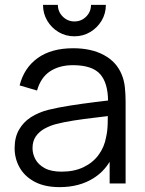

<svg xmlns="http://www.w3.org/2000/svg" viewBox="-20 -753 596 788"><path d="M285.5 -604Q249.5 -604 220.2 -621.5Q191 -639 173.8 -668.2Q156.5 -697.5 156.5 -733H217.5Q217.5 -705 237.5 -685Q257.5 -665 285.5 -665Q314 -665 333.8 -685Q353.5 -705 353.5 -733H414.5Q414.5 -697.5 397 -668.2Q379.5 -639 350.2 -621.5Q321 -604 285.5 -604ZM224.5 15Q163.5 15 122.2 -7Q81 -29 60.5 -65.5Q40 -102 40 -145Q40 -189 57.8 -220.2Q75.5 -251.5 106.2 -271.5Q137 -291.5 177.5 -302Q218.5 -312 268.2 -319.8Q318 -327.5 366 -333.5Q397 -337 423.5 -340.5Q422.5 -411.5 392.5 -447Q360 -485.5 279.5 -485.5Q224 -485.5 185.8 -460.5Q147.5 -435.5 132 -381.5L60.5 -402.5Q79 -475 135 -515Q191 -555 280.5 -555Q354.5 -555 406.2 -527.2Q458 -499.5 479.5 -447Q489.5 -423.5 492.5 -394.5Q495.5 -365.5 495.5 -335.5V0H430V-89Q404.5 -47 363.5 -21.5Q305.5 15 224.5 15ZM233 -48.5Q284.5 -48.5 323 -67Q361.5 -85.5 385 -117.8Q408.5 -150 415.5 -190.5Q421.5 -216.5 422 -248Q422.5 -264.5 422.5 -276.5Q397 -273 369 -270Q325.5 -265 283.2 -258.5Q241 -252 207 -243Q184 -236.5 162.5 -224.8Q141 -213 127.2 -193.5Q113.5 -174 113.5 -145Q113.5 -121.5 125.2 -99.5Q137 -77.5 163.2 -63Q189.5 -48.5 233 -48.5Z"/></svg>

Font: Cns Manrope
Style: Regular
Weight: 400
Designer: Mikhail Sharanda
Foundry: Mikhail Sharanda
Version: Version 4.504